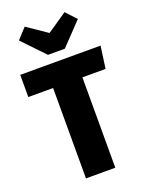

<svg xmlns="http://www.w3.org/2000/svg" viewBox="-173 -1032 847 1114"><g transform="rotate(-20 250.5 -474.5)"><path d="M501 -695 482 -558H339V0H158V-558H5V-695ZM371 -949 430 -885 300 -749H196L66 -885L125 -949L248 -865Z"/></g></svg>

Font: Fira Sans Condensed ExtraBold
Style: Regular
Weight: 800
Width: 3
Designer: Carrois Corporate & Edenspiekermann AG
Foundry: Carrois Corporate GbR & Edenspiekermann AG
Version: Version 4.203